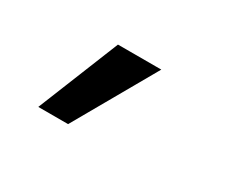

<svg xmlns="http://www.w3.org/2000/svg" viewBox="-62 -297 724 614"><g transform="rotate(30 300.0 10.0)"><path d="M110 160H220L391 -140H231Z"/></g></svg>

Font: CommitMono
Style: 700Regular
Weight: 700
Monospace: yes
Designer: Eigil Nikolajsen
Foundry: Eigil Nikolajsen
Version: Version 1.143